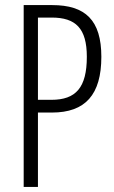

<svg xmlns="http://www.w3.org/2000/svg" viewBox="-20 -734 449 754"><path d="M185 -714H73V0H129V-292H184C315 -292 378 -362 378 -511C378 -655 315 -714 185 -714ZM183 -665C277 -665 321 -623 321 -511C321 -390 278 -342 182 -342H129V-665Z"/></svg>

Font: Noto Sans Display Condensed Light
Style: Regular
Weight: 300
Width: 3
Designer: Monotype Design Team
Foundry: Monotype Imaging Inc.
Version: Version 1.900